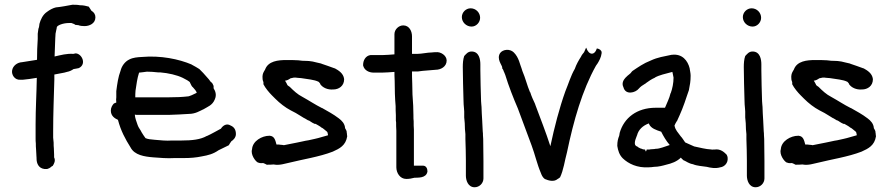

<svg xmlns="http://www.w3.org/2000/svg" viewBox="-20 -711 3746 809"><path d="M31 -414C28 -396 42 -373 66 -375H76C97 -377 111 -379 135 -383V-379C134 -316 130 -253 130 -188V-129C130 -121 130 -114 131 -106C131 -99 131 -90 132 -81C132 -75 133 -69 133 -63C133 -55 134 -50 134 -46V-43C134 -22 143 -2 167 1H179C194 -3 195 -10 202 -12C208 -21 215 -34 208 -48V-59C208 -67 207 -76 207 -84V-85C206 -93 206 -101 206 -110C205 -117 205 -124 204 -131V-159C204 -232 207 -305 209 -376V-397C223 -399 237 -403 251 -405L262 -408C273 -410 281 -414 290 -420C295 -421 304 -422 312 -424L313 -425H314C345 -442 325 -484 300 -486H298L289 -484C261 -486 237 -479 210 -473C211 -499 212 -526 213 -552C213 -557 214 -560 214 -569C216 -577 217 -586 219 -593V-595C219 -604 246 -614 270 -614H281C289 -611 293 -610 298 -606H301C303 -606 305 -605 310 -605C317 -602 327 -601 336 -601C357 -601 382 -612 382 -638C382 -649 377 -659 365 -666C363 -670 357 -678 354 -683C343 -686 332 -689 316 -689C307 -691 295 -691 287 -691H285C263 -687 238 -682 217 -680H216C203 -677 190 -670 178 -661C160 -649 151 -628 146 -610V-609C145 -603 145 -597 143 -592L142 -591L139 -569V-547C137 -518 136 -490 136 -459C117 -456 93 -452 73 -449C53 -448 34 -434 31 -414Z M447 -245C447 -222 464 -212 477 -206C489 -160 508 -125 530 -90C547 -57 589 -51 626 -48C654 -46 683 -43 716 -45H755C783 -45 806 -47 830 -52C858 -57 878 -62 901 -78C914 -84 930 -92 944 -99C947 -105 951 -110 955 -116C962 -120 974 -131 974 -146C974 -165 966 -176 952 -182C933 -194 917 -179 911 -169C892 -159 872 -147 852 -138H851C825 -123 789 -119 746 -119H706C679 -117 657 -120 632 -122C617 -123 601 -125 593 -129C588 -136 581 -146 577 -153C571 -166 564 -172 560 -184C555 -199 549 -213 548 -228C552 -227 557 -227 559 -227H693C721 -228 747 -229 775 -231C803 -231 821 -243 838 -251H839L840 -252C854 -261 875 -267 885 -292C894 -312 887 -328 880 -339V-349C877 -356 875 -362 868 -366C863 -373 857 -381 850 -388C842 -398 831 -409 820 -420C810 -426 801 -432 789 -438H788V-439C734 -462 657 -478 578 -471C560 -470 541 -469 524 -460C506 -451 493 -433 488 -413C478 -387 474 -358 470 -327V-301C469 -295 469 -289 470 -279L460 -275C453 -268 447 -257 447 -245ZM550 -301C550 -309 550 -319 551 -329C555 -355 558 -381 566 -405C575 -406 586 -407 599 -409C613 -409 629 -408 646 -406H655C690 -403 725 -395 750 -383C759 -378 781 -368 781 -362C785 -355 787 -347 793 -343C799 -337 808 -326 809 -320C802 -317 795 -313 788 -310C782 -308 776 -305 774 -305H773C748 -302 720 -301 693 -301Z M1042 -82C1035 -60 1056 -31 1067 -26H1068C1077 -22 1085 -24 1089 -24C1093 -23 1100 -19 1104 -17H1106C1115 -17 1122 -17 1133 -18C1158 -13 1181 -22 1197 -25C1257 -40 1325 -50 1382 -72C1411 -85 1437 -98 1443 -137V-139L1442 -141V-148L1441 -150V-155C1440 -162 1437 -165 1434 -171C1433 -190 1420 -203 1408 -212C1383 -231 1363 -241 1337 -256H1336C1308 -270 1283 -287 1254 -303C1234 -313 1217 -329 1201 -345C1199 -347 1190 -351 1190 -355C1188 -360 1184 -366 1181 -371C1190 -372 1197 -376 1204 -381L1218 -384H1227C1228 -384 1230 -383 1235 -383C1239 -383 1241 -382 1248 -382C1276 -377 1304 -376 1323 -366C1325 -364 1327 -361 1329 -359V-357C1339 -342 1360 -332 1384 -334C1408 -334 1430 -349 1430 -377V-378C1427 -403 1405 -415 1391 -423H1390C1386 -425 1336 -442 1336 -442C1334 -443 1332 -444 1326 -445L1313 -448C1304 -451 1291 -453 1281 -454H1280C1274 -454 1266 -455 1254 -455C1248 -456 1242 -456 1236 -457H1235C1228 -457 1219 -458 1210 -458H1187C1152 -458 1110 -454 1097 -418C1095 -414 1089 -406 1087 -397V-395C1087 -395 1086 -393 1086 -388C1086 -380 1086 -374 1090 -365V-356C1098 -340 1114 -321 1125 -310L1140 -295C1159 -276 1182 -258 1205 -246L1226 -235C1238 -227 1252 -220 1262 -213H1263L1278 -204L1282 -203L1296 -194L1306 -189H1310C1318 -184 1329 -179 1335 -173H1336C1342 -170 1349 -163 1358 -156C1360 -154 1361 -150 1361 -148V-146L1362 -144V-141C1342 -136 1326 -130 1307 -126L1280 -120C1272 -119 1263 -117 1254 -115C1239 -111 1222 -109 1205 -105L1175 -99L1174 -100H1172C1171 -100 1167 -101 1162 -101C1159 -102 1152 -102 1149 -102H1145C1140 -120 1137 -137 1117 -139H1115C1084 -139 1044 -117 1042 -82Z M1510 -435C1515 -415 1534 -405 1555 -405H1589C1608 -405 1623 -407 1642 -408C1642 -400 1642 -387 1643 -370C1643 -337 1644 -296 1647 -264C1647 -252 1647 -240 1648 -226V-203L1649 -195C1649 -184 1649 -173 1650 -160V-6C1650 17 1665 43 1692 43C1704 43 1715 41 1726 38C1740 37 1776 41 1781 12V10C1781 0 1776 -13 1762 -13H1724V-165C1723 -175 1723 -187 1723 -199V-200C1722 -207 1722 -216 1722 -226C1722 -239 1721 -253 1721 -266C1720 -277 1719 -294 1718 -313C1718 -329 1717 -345 1717 -360C1716 -380 1716 -399 1716 -410H1742C1767 -414 1789 -414 1816 -417C1837 -417 1862 -430 1862 -456C1862 -477 1837 -494 1816 -491C1812 -491 1806 -491 1800 -490C1781 -490 1757 -484 1738 -484H1716V-558C1716 -579 1705 -604 1679 -604C1660 -604 1642 -587 1642 -567V-482C1626 -481 1609 -479 1593 -479H1541C1520 -476 1510 -456 1510 -438Z M1926 -639C1926 -617 1945 -599 1967 -599C1987 -599 2003 -617 2003 -636C2003 -658 1985 -676 1963 -676C1943 -676 1926 -659 1926 -639ZM1930 -428C1930 -382 1932 -335 1933 -289C1933 -277 1934 -265 1935 -255L1936 -241V-216C1938 -201 1939 -183 1939 -168V-167C1940 -161 1940 -154 1941 -146V-125C1942 -94 1943 -64 1943 -34V29C1943 49 1952 78 1980 78C2000 78 2017 61 2017 41V-33C2017 -64 2016 -95 2016 -125L2015 -141C2015 -145 2015 -152 2014 -158C2014 -170 2012 -187 2012 -198V-199C2011 -210 2011 -220 2010 -233C2010 -241 2009 -250 2009 -259V-260C2008 -267 2008 -275 2007 -285C2006 -328 2004 -372 2004 -415V-440C2004 -460 1999 -494 1967 -494C1951 -494 1944 -483 1936 -475C1931 -461 1930 -444 1930 -428Z M2087 -487C2072 -463 2094 -438 2096 -428V-423C2101 -418 2102 -410 2105 -405L2109 -395C2123 -349 2143 -298 2162 -254C2182 -201 2201 -150 2220 -98C2234 -61 2243 -19 2259 18C2262 26 2266 37 2277 44H2278C2287 48 2313 58 2330 43C2333 42 2336 39 2338 37L2339 38C2355 5 2359 -33 2369 -69C2397 -203 2433 -330 2491 -434C2493 -437 2495 -439 2498 -444C2504 -454 2513 -469 2515 -487V-490C2515 -498 2507 -505 2495 -507C2485 -476 2461 -478 2450 -510L2449 -509C2446 -503 2445 -500 2441 -491C2436 -485 2431 -479 2428 -472C2419 -458 2408 -439 2402 -421C2385 -392 2375 -357 2362 -326C2337 -256 2316 -175 2299 -95C2280 -154 2257 -212 2235 -271V-272C2227 -289 2219 -306 2214 -323L2213 -322V-323C2201 -351 2194 -382 2181 -412C2178 -420 2177 -427 2173 -436L2167 -454C2162 -467 2156 -479 2145 -490C2128 -507 2098 -503 2087 -487Z M2581 -96C2584 -76 2590 -58 2604 -44C2628 -21 2665 -3 2713 -6C2720 -6 2729 -7 2736 -8C2754 -8 2773 -13 2787 -17C2809 -22 2832 -30 2849 -47C2852 -42 2857 -39 2861 -35H2862C2872 -31 2882 -22 2900 -19C2916 -12 2939 -11 2958 -8C2973 -4 2995 0 3015 -6C3032 -8 3048 -24 3046 -45C3046 -50 3044 -55 3042 -59C3033 -68 3017 -85 2991 -81H2982L2981 -80H2980L2979 -81L2959 -83L2942 -86C2932 -88 2917 -91 2905 -94C2894 -98 2882 -105 2867 -111C2861 -119 2855 -130 2848 -137C2836 -154 2826 -162 2822 -182C2824 -187 2828 -195 2832 -201H2833V-202C2841 -219 2847 -233 2854 -250C2861 -267 2868 -288 2874 -306L2883 -332V-333C2887 -353 2890 -368 2890 -392C2890 -403 2887 -414 2886 -422V-423C2878 -455 2855 -486 2810 -480H2809C2777 -473 2752 -470 2722 -456C2691 -444 2669 -428 2645 -412L2642 -409C2636 -399 2629 -398 2615 -383C2608 -375 2598 -361 2607 -343C2616 -309 2658 -320 2672 -338C2679 -346 2686 -351 2701 -360H2702V-361C2713 -369 2726 -378 2738 -383H2739V-384C2758 -395 2784 -400 2813 -408L2814 -404C2815 -397 2817 -391 2818 -384C2818 -361 2813 -337 2806 -318H2805V-317C2801 -298 2790 -277 2782 -257H2743C2663 -257 2609 -214 2591 -151C2590 -146 2590 -142 2589 -139C2584 -127 2581 -114 2581 -98ZM2655 -106V-111C2655 -117 2660 -131 2663 -138V-139L2664 -140C2670 -165 2689 -182 2714 -191C2714 -191 2715 -189 2715 -188C2723 -170 2745 -163 2766 -156C2775 -138 2787 -117 2802 -100C2782 -94 2761 -84 2743 -84H2742L2737 -83L2722 -82L2716 -81H2705C2702 -70 2701 -70 2698 -81H2696C2691 -81 2687 -82 2684 -84H2683L2682 -85H2680C2675 -87 2669 -90 2665 -94H2664C2659 -96 2655 -100 2655 -106Z M3110 -639C3110 -617 3129 -599 3151 -599C3171 -599 3187 -617 3187 -636C3187 -658 3169 -676 3147 -676C3127 -676 3110 -659 3110 -639ZM3114 -428C3114 -382 3116 -335 3117 -289C3117 -277 3118 -265 3119 -255L3120 -241V-216C3122 -201 3123 -183 3123 -168V-167C3124 -161 3124 -154 3125 -146V-125C3126 -94 3127 -64 3127 -34V29C3127 49 3136 78 3164 78C3184 78 3201 61 3201 41V-33C3201 -64 3200 -95 3200 -125L3199 -141C3199 -145 3199 -152 3198 -158C3198 -170 3196 -187 3196 -198V-199C3195 -210 3195 -220 3194 -233C3194 -241 3193 -250 3193 -259V-260C3192 -267 3192 -275 3191 -285C3190 -328 3188 -372 3188 -415V-440C3188 -460 3183 -494 3151 -494C3135 -494 3128 -483 3120 -475C3115 -461 3114 -444 3114 -428Z M3270 -82C3263 -60 3284 -31 3295 -26H3296C3305 -22 3313 -24 3317 -24C3321 -23 3328 -19 3332 -17H3334C3343 -17 3350 -17 3361 -18C3386 -13 3409 -22 3425 -25C3485 -40 3553 -50 3610 -72C3639 -85 3665 -98 3671 -137V-139L3670 -141V-148L3669 -150V-155C3668 -162 3665 -165 3662 -171C3661 -190 3648 -203 3636 -212C3611 -231 3591 -241 3565 -256H3564C3536 -270 3511 -287 3482 -303C3462 -313 3445 -329 3429 -345C3427 -347 3418 -351 3418 -355C3416 -360 3412 -366 3409 -371C3418 -372 3425 -376 3432 -381L3446 -384H3455C3456 -384 3458 -383 3463 -383C3467 -383 3469 -382 3476 -382C3504 -377 3532 -376 3551 -366C3553 -364 3555 -361 3557 -359V-357C3567 -342 3588 -332 3612 -334C3636 -334 3658 -349 3658 -377V-378C3655 -403 3633 -415 3619 -423H3618C3614 -425 3564 -442 3564 -442C3562 -443 3560 -444 3554 -445L3541 -448C3532 -451 3519 -453 3509 -454H3508C3502 -454 3494 -455 3482 -455C3476 -456 3470 -456 3464 -457H3463C3456 -457 3447 -458 3438 -458H3415C3380 -458 3338 -454 3325 -418C3323 -414 3317 -406 3315 -397V-395C3315 -395 3314 -393 3314 -388C3314 -380 3314 -374 3318 -365V-356C3326 -340 3342 -321 3353 -310L3368 -295C3387 -276 3410 -258 3433 -246L3454 -235C3466 -227 3480 -220 3490 -213H3491L3506 -204L3510 -203L3524 -194L3534 -189H3538C3546 -184 3557 -179 3563 -173H3564C3570 -170 3577 -163 3586 -156C3588 -154 3589 -150 3589 -148V-146L3590 -144V-141C3570 -136 3554 -130 3535 -126L3508 -120C3500 -119 3491 -117 3482 -115C3467 -111 3450 -109 3433 -105L3403 -99L3402 -100H3400C3399 -100 3395 -101 3390 -101C3387 -102 3380 -102 3377 -102H3373C3368 -120 3365 -137 3345 -139H3343C3312 -139 3272 -117 3270 -82Z"/></svg>

Font: Scribbler
Style: ExBd
Weight: 800
Designer: Mew Too
Foundry: Cannot Into Space Fonts
Version: Version 1.001